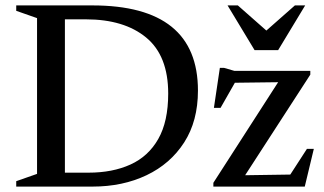

<svg xmlns="http://www.w3.org/2000/svg" viewBox="-20 -690 1199 710"><path d="M40 0V-20L117 -47V-623L40 -650V-670H321.5Q712 -670 712 -355Q712 -242.5 661 -163.2Q610 -84 521.8 -42Q433.5 0 322.5 0ZM602 -344Q602 -484 520.5 -551.2Q439 -618.5 297.5 -618.5H220V-51.5H307.5Q396 -51.5 462.2 -81.5Q528.5 -111.5 565.2 -176Q602 -240.5 602 -344ZM769 0V-14L1008.5 -386L848.5 -384L795.5 -291H771L793 -439H808.5L846.5 -428H1127.5V-414L886.5 -42L1053.5 -44.5L1115 -139.5H1140.5L1107 0ZM1108.5 -670 1008.5 -504.5H921.5L821.5 -670H859.5L965 -577L1070.5 -670Z"/></svg>

Font: Newsreader Text Medium
Style: Regular
Weight: 500
Designer: Hugues Gentile
Foundry: Production Type
Version: Version 1.002